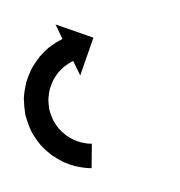

<svg xmlns="http://www.w3.org/2000/svg" viewBox="-23 -347 147 157"><path d="M50.5 -209.5C50.9 -209.5 51.4 -209.5 51.9 -209.5L52.1 -229.5C51.7 -229.5 51.3 -229.5 50.8 -229.5C50.8 -229.5 50.9 -229.5 50.9 -229.5C51 -229.5 51 -229.5 51 -229.5C49.9 -229.6 48.9 -229.6 47.8 -229.7C47.8 -229.7 47.9 -229.7 47.9 -229.7C48 -229.7 48.1 -229.7 48.1 -229.7C46.4 -229.9 44.7 -230.3 43.1 -230.6C43.1 -230.6 43.2 -230.6 43.3 -230.6C43.4 -230.5 43.6 -230.5 43.6 -230.5C41.4 -231.1 39.3 -231.8 37.2 -232.7C37.2 -232.7 37.4 -232.6 37.5 -232.6C37.6 -232.5 37.8 -232.4 37.8 -232.4C35.4 -233.6 33.1 -234.9 30.9 -236.4C30.9 -236.4 31 -236.3 31.2 -236.2C31.3 -236.1 31.5 -236 31.5 -236C29.2 -237.8 27 -239.8 25 -241.9C25 -241.9 25.1 -241.8 25.2 -241.6C25.3 -241.5 25.5 -241.3 25.5 -241.3C23.5 -243.8 21.7 -246.4 20.2 -249.2C20.2 -249.2 20.3 -249 20.4 -248.8C20.5 -248.6 20.6 -248.5 20.6 -248.5C19.2 -251.4 18.1 -254.5 17.2 -257.7C17.2 -257.7 17.3 -257.4 17.3 -257.2C17.4 -257 17.4 -256.8 17.4 -256.8C16.9 -260 16.6 -263.2 16.5 -266.4C16.5 -266.4 16.5 -266.2 16.5 -266C16.5 -265.8 16.5 -265.6 16.5 -265.6C16.7 -268.8 17.2 -271.9 17.9 -274.9C17.9 -274.9 17.8 -274.7 17.8 -274.5C17.7 -274.3 17.7 -274.1 17.7 -274.1C18.6 -277 19.7 -279.7 21 -282.4C21 -282.4 20.9 -282.2 20.8 -282C20.7 -281.9 20.6 -281.7 20.6 -281.7C22 -284 23.5 -286.2 25.1 -288.3C25.1 -288.3 25 -288.2 24.9 -288C24.8 -287.9 24.7 -287.8 24.7 -287.8C26.2 -289.4 27.8 -291 29.5 -292.5C29.5 -292.5 29.4 -292.4 29.3 -292.3C29.2 -292.3 29.1 -292.2 29.1 -292.2C30.5 -293.2 31.9 -294.3 33.3 -295.2C33.3 -295.2 33.2 -295.2 33.1 -295.1C33.1 -295.1 33 -295 33 -295C33.9 -295.6 34.9 -296.1 35.9 -296.7C35.9 -296.7 35.8 -296.6 35.8 -296.6C35.8 -296.6 35.7 -296.6 35.7 -296.6C36.1 -296.8 36.5 -297 36.9 -297.1L42.6 -285.3L53.4 -316.2L22.4 -327L28.1 -315.1C27.7 -314.9 27.2 -314.7 26.8 -314.5C26.8 -314.5 26.8 -314.5 26.7 -314.4C26.7 -314.4 26.6 -314.4 26.6 -314.4C25.3 -313.7 24 -312.9 22.7 -312.2C22.7 -312.2 22.6 -312.1 22.6 -312.1C22.5 -312 22.4 -312 22.4 -312C20.4 -310.7 18.6 -309.3 16.7 -307.9C16.7 -307.9 16.6 -307.8 16.5 -307.7C16.4 -307.7 16.3 -307.6 16.3 -307.6C14.1 -305.6 11.9 -303.5 9.9 -301.2C9.9 -301.2 9.8 -301.1 9.7 -301C9.6 -300.9 9.5 -300.7 9.5 -300.7C7.3 -298 5.3 -295 3.5 -291.9C3.5 -291.9 3.4 -291.8 3.3 -291.6C3.2 -291.5 3.1 -291.3 3.1 -291.3C1.3 -287.7 -0.2 -284 -1.4 -280.2C-1.4 -280.2 -1.4 -280 -1.5 -279.9C-1.5 -279.7 -1.6 -279.5 -1.6 -279.5C-2.5 -275.4 -3.2 -271.2 -3.5 -267C-3.5 -267 -3.5 -266.8 -3.5 -266.6C-3.5 -266.4 -3.5 -266.2 -3.5 -266.2C-3.4 -261.9 -3 -257.6 -2.3 -253.3C-2.3 -253.3 -2.2 -253.1 -2.2 -252.9C-2.1 -252.7 -2.1 -252.5 -2.1 -252.5C-0.9 -248.3 0.5 -244.1 2.4 -240.1C2.4 -240.1 2.5 -239.9 2.6 -239.7C2.7 -239.6 2.7 -239.4 2.7 -239.4C4.8 -235.7 7.2 -232.1 9.9 -228.8C9.9 -228.8 10 -228.7 10.1 -228.5C10.3 -228.4 10.4 -228.2 10.4 -228.2C13.1 -225.3 16.1 -222.6 19.2 -220.2C19.2 -220.2 19.4 -220.1 19.5 -220C19.7 -219.9 19.8 -219.8 19.8 -219.8C22.8 -217.8 25.9 -216 29.1 -214.4C29.1 -214.4 29.2 -214.4 29.4 -214.3C29.5 -214.2 29.7 -214.2 29.7 -214.2C32.4 -213 35.3 -212 38.2 -211.2C38.2 -211.2 38.3 -211.2 38.5 -211.2C38.6 -211.1 38.7 -211.1 38.7 -211.1C41 -210.6 43.2 -210.2 45.5 -209.9C45.5 -209.9 45.6 -209.9 45.7 -209.9C45.8 -209.8 45.9 -209.8 45.9 -209.8C47.3 -209.7 48.8 -209.6 50.3 -209.5C50.3 -209.5 50.3 -209.5 50.4 -209.5C50.4 -209.5 50.5 -209.5 50.5 -209.5Z"/></svg>

Font: FRB American Cursive Just Arrows Extrabold
Style: Bold Italic
Weight: 800
Italic angle: -25°
Version: Version 2.0;Modular Font Editor K font №1